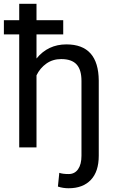

<svg xmlns="http://www.w3.org/2000/svg" viewBox="-32 -770 602 1003"><path d="M298.3 -590.3H158.7V-464.4Q218.8 -538.1 314.9 -538.1Q482.4 -538.1 483.9 -349.1V43.5Q483.9 126.5 442.4 169.9Q400.9 213.4 326.7 213.4Q296.9 213.4 270.5 204.6L277.8 132.8Q294.9 139.2 326.7 139.2Q358.4 139.2 376 113.8Q393.6 88.4 393.6 43.5V-347.2Q393.6 -405.8 367.9 -433.6Q342.3 -461.4 287.6 -461.4Q243.7 -461.4 210.4 -438Q177.2 -414.6 158.7 -376.5V0H68.4V-590.3H-11.7V-664.6H68.4V-750H158.7V-664.6H298.3Z"/></svg>

Font: RobotoInd
Style: Regular
Weight: 400
Designer: Google
Version: Version 2.001101; 2014